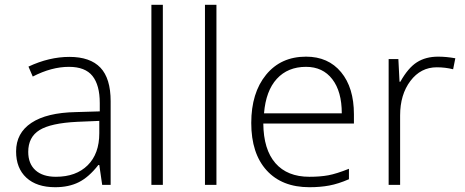

<svg xmlns="http://www.w3.org/2000/svg" viewBox="-20 -780 1960 810"><path d="M411.1 0 398.9 -84H395Q355 -32.7 312.7 -11.5Q270.5 9.8 212.9 9.8Q134.8 9.8 91.3 -30.3Q47.9 -70.3 47.9 -141.1Q47.9 -218.8 112.5 -261.7Q177.2 -304.7 299.8 -307.1L400.9 -310.1V-345.2Q400.9 -420.9 370.1 -459.5Q339.4 -498 271 -498Q197.3 -498 118.2 -457L100.1 -499Q187.5 -540 272.9 -540Q360.4 -540 403.6 -494.6Q446.8 -449.2 446.8 -353V0ZM215.8 -34.2Q300.8 -34.2 349.9 -82.8Q398.9 -131.3 398.9 -217.8V-270L306.2 -266.1Q194.3 -260.7 146.7 -231.2Q99.1 -201.7 99.1 -139.2Q99.1 -89.4 129.6 -61.8Q160.2 -34.2 215.8 -34.2Z M667 0H618.7V-759.8H667Z M893.1 0H844.7V-759.8H893.1Z M1285.2 9.8Q1169.4 9.8 1104.7 -61.5Q1040 -132.8 1040 -261.2Q1040 -388.2 1102.5 -464.6Q1165 -541 1271 -541Q1364.7 -541 1418.9 -475.6Q1473.1 -410.2 1473.1 -297.9V-258.8H1090.8Q1091.8 -149.4 1141.8 -91.8Q1191.9 -34.2 1285.2 -34.2Q1330.6 -34.2 1365 -40.5Q1399.4 -46.9 1452.1 -67.9V-23.9Q1407.2 -4.4 1369.1 2.7Q1331.1 9.8 1285.2 9.8ZM1271 -498Q1194.3 -498 1147.9 -447.5Q1101.6 -397 1093.8 -301.8H1421.9Q1421.9 -394 1381.8 -446Q1341.8 -498 1271 -498Z M1828.6 -541Q1862.3 -541 1900.9 -534.2L1891.6 -487.8Q1858.4 -496.1 1822.8 -496.1Q1754.9 -496.1 1711.4 -438.5Q1668 -380.9 1668 -293V0H1619.6V-530.8H1660.6L1665.5 -435.1H1668.9Q1701.7 -493.7 1738.8 -517.3Q1775.9 -541 1828.6 -541Z"/></svg>

Font: CAA NEO Sans Light
Style: Regular
Weight: 300
Version: Version 1.10